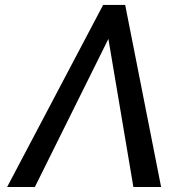

<svg xmlns="http://www.w3.org/2000/svg" viewBox="-20 -747 762 767"><path d="M512.8 0 413 -591.6 119.3 0H8.5L392 -727.3H480.1L623.6 0Z"/></svg>

Font: Karasuma Gothic
Style: Italic
Weight: 400
Italic angle: -9.39999°
Designer: Rasmus Andersson / Ryoko Nishizuka
Foundry: Genbu
Version: Version 1.00